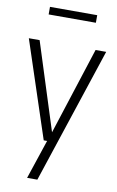

<svg xmlns="http://www.w3.org/2000/svg" viewBox="-102 -786 647 1061"><g transform="rotate(10 221.0 -256.0)"><path d="M183.5 0 4.5 -541.5H65L221 -52L379 -541.5H438.5L186.5 220H129L202.5 0ZM89.5 -690V-732.5H354.5V-690Z"/></g></svg>

Font: Encode Sans Cnd Lt
Style: Regular
Weight: 300
Width: 3
Designer: Multiple Designers
Foundry: Impallari Type
Version: Version 3.002; ttfautohint (v1.8.3) -l 8 -r 50 -G 200 -x 14 